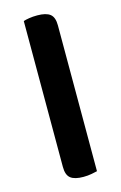

<svg xmlns="http://www.w3.org/2000/svg" viewBox="-106 -706 478 760"><g transform="rotate(-15 133.0 -325.5)"><path d="M196 -1Q188 1 172.5 4Q157 7 139 7Q103 7 86.5 -6Q70 -19 70 -52V-650Q78 -653 93.5 -655.5Q109 -658 127 -658Q163 -658 179.5 -645Q196 -632 196 -599V-1Z"/></g></svg>

Font: Baloo Bhaina 2 SemiBold
Style: Regular
Weight: 600
Designer: Yesha Goshar, Manish Minz, Shuchita Grover and Ek Type
Foundry: Ek Type
Version: Version 1.640;hotconv 1.0.111;makeotfexe 2.5.65597; ttfautoh